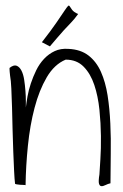

<svg xmlns="http://www.w3.org/2000/svg" viewBox="-20 -654 436 678"><path d="M33.2 -4.9Q31.2 -20.5 29.8 -50.3Q28.3 -80.1 26.9 -117.7Q25.4 -155.3 24.4 -196.3Q23.4 -237.3 22.5 -274.4Q21.5 -311.5 20 -341.3Q18.6 -371.1 15.6 -386.7Q15.6 -387.7 15.1 -391.6Q14.6 -395.5 14.2 -400.4Q13.7 -405.3 13.7 -408.7Q13.7 -412.1 13.7 -414.1Q28.3 -425.8 38.6 -421.9Q48.8 -418 55.7 -404.8Q62.5 -391.6 65.4 -372.1Q68.4 -352.5 69.8 -333Q71.3 -313.5 71.3 -297.4Q71.3 -281.2 71.3 -274.4Q73.2 -291 77.1 -313.5Q81.1 -335.9 88.9 -359.4Q96.7 -382.8 107.9 -405.8Q119.1 -428.7 135.7 -446.3Q152.3 -463.9 173.3 -473.6Q194.3 -483.4 221.7 -481.4Q264.6 -479.5 292.5 -458Q320.3 -436.5 336.4 -400.4Q352.5 -364.3 359.9 -317.4Q367.2 -270.5 369.6 -217.8Q372.1 -165 371.1 -110.8Q370.1 -56.6 370.1 -6.8Q361.3 -4.9 352.5 -0.5Q343.8 3.9 337.9 3.4Q332 2.9 329.6 -5.4Q327.1 -13.7 331.1 -38.1Q332 -55.7 334.5 -92.3Q336.9 -128.9 336.4 -173.8Q335.9 -218.8 331.1 -266.6Q326.2 -314.5 313 -354Q299.8 -393.6 275.4 -418.5Q251 -443.4 211.9 -443.4Q171.9 -426.8 145 -380.9Q118.2 -335 102.1 -273.4Q85.9 -211.9 78.6 -140.1Q71.3 -68.4 70.3 0Q68.4 -1 63 -1Q57.6 -1 51.3 -1.5Q44.9 -2 39.6 -2.9Q34.2 -3.9 33.2 -4.9ZM255.9 -604.5Q243.2 -586.9 230.5 -573.7Q217.8 -560.5 205.6 -547.4Q193.4 -534.2 181.6 -520Q169.9 -505.9 156.2 -490.2L127.9 -504.9Q162.1 -548.8 180.7 -576.2Q199.2 -603.5 208.5 -617.2Q217.8 -630.9 220.7 -633.3Q223.6 -635.7 226.1 -631.8Q228.5 -627.9 234.4 -619.6Q240.2 -611.3 255.9 -604.5Z"/></svg>

Font: Annie Use Your Telescope
Style: Regular
Weight: 400
Version: Version 1.003 2001